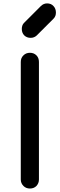

<svg xmlns="http://www.w3.org/2000/svg" viewBox="-20 -1085 344 1105"><path d="M152.3 0Q129.9 0 115.2 -14.6Q99.6 -30.3 99.6 -51.8Q99.6 -277.3 99.6 -728.5Q99.6 -752 115.2 -766.6Q129.9 -781.2 152.3 -781.2Q174.8 -781.2 189.5 -766.6Q204.1 -752 204.1 -728.5Q204.1 -502.9 204.1 -51.8Q204.1 -30.3 189.5 -14.6Q174.8 0 152.3 0ZM156.2 -867.2Q133.8 -867.2 119.1 -881.8Q105.5 -896.5 105.5 -918Q105.5 -939.5 117.2 -952.1Q149.4 -984.4 214.8 -1049.8Q230.5 -1065.4 251 -1065.4Q274.4 -1065.4 288.1 -1049.8Q301.8 -1035.2 301.8 -1012.7Q301.8 -1002.9 298.8 -994.1Q295.9 -985.4 288.1 -977.5Q255.9 -945.3 191.4 -880.9Q176.8 -867.2 156.2 -867.2Z"/></svg>

Font: Abed
Style: Bold
Weight: 700
Designer: Johan Aakerlund
Version: Version 3.105